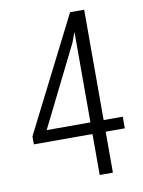

<svg xmlns="http://www.w3.org/2000/svg" viewBox="-81 -768 613 825"><g transform="rotate(-10 225.0 -355.5)"><path d="M286.6 -229.5V-621.1L285.2 -621.6L270 -580.1L95.7 -229.5ZM344.2 -229.5H427.7V-178.7H344.2V0H286.6V-178.7H30.8V-213.4L282.7 -710.9H344.2Z"/></g></svg>

Font: RobotoCondensed-Light
Style: Light
Weight: 300
Designer: Google
Version: Version 1.200311; 2013